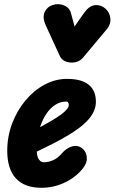

<svg xmlns="http://www.w3.org/2000/svg" viewBox="-20 -885 546 914"><path d="M177.5 9Q96.5 9 55.5 -36Q14.5 -81 14.5 -167.5Q14.5 -235.5 37.8 -297Q61 -358.5 101 -406.5Q141 -454.5 192.2 -482Q243.5 -509.5 299 -509.5Q368 -509.5 402.2 -481.8Q436.5 -454 436.5 -400.5Q436.5 -378 427.2 -356.5Q418 -335 399.2 -314.2Q380.5 -293.5 352.5 -272.8Q324.5 -252 287 -231Q264 -217.5 229.5 -199.8Q195 -182 155 -163Q155.5 -154.5 156.8 -147.8Q158 -141 160 -135.5Q164 -125.5 171.2 -119Q178.5 -112.5 188.5 -112.5Q211.5 -112.5 234.2 -123Q257 -133.5 274 -154.5Q296.5 -180.5 322.8 -188Q349 -195.5 370.5 -179.5Q381 -172 388 -157Q395 -142 392.8 -122.2Q390.5 -102.5 371.5 -79.5Q337 -38.5 285.5 -14.8Q234 9 177.5 9ZM170.5 -279.5Q184.5 -287 198 -294.8Q211.5 -302.5 225.5 -310.5Q253 -326.5 271 -340Q289 -353.5 298.2 -364.8Q307.5 -376 307.5 -385Q307.5 -391.5 304.8 -396.5Q302 -401.5 295.5 -401.5Q267.5 -401.5 243.5 -386.2Q219.5 -371 201 -343.5Q182.5 -316 170.5 -279.5ZM323 -587Q306 -587 289.8 -593.5Q273.5 -600 264 -620L198 -764Q180.5 -802.5 192.8 -828Q205 -853.5 232 -861.5Q259 -870 285.2 -859Q311.5 -848 318 -821.5L335 -759L380.5 -824Q405 -858 432.8 -860.5Q460.5 -863 482 -844Q503 -824.5 505.5 -797.2Q508 -770 490.5 -748.5L375.5 -611Q364.5 -598 350.8 -592.5Q337 -587 323 -587Z"/></svg>

Font: Edu AU VIC WA NT Pre
Style: Bold
Weight: 700
Designer: Tina and Corey Anderson, Eben Sorkin, Mirko Velimirovic
Foundry: Google for Education
Version: Version 1.001